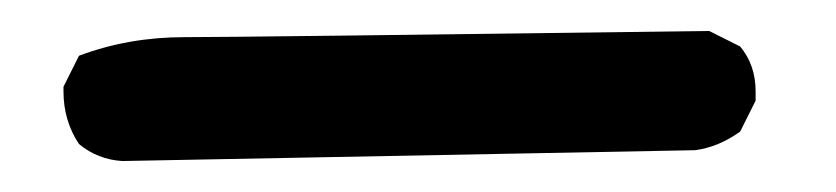

<svg xmlns="http://www.w3.org/2000/svg" viewBox="-20 1 540 124"><path d="M59 105Q43 104 31 94Q21 79 21 60V57L31 37Q63 25 99 25Q135 25 438 21L458 31Q468 43 468 60V66L458 86Q444 96 429 98Z"/></svg>

Font: Xiaolai Mono SC
Style: Regular
Weight: 400
Monospace: yes
Designer: LXGW / Nozomi Seto
Version: Version 3.113;September 30, 2024